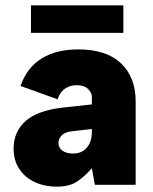

<svg xmlns="http://www.w3.org/2000/svg" viewBox="-20 -692 572 719"><path d="M96 -672H442V-569H96ZM335 0 324 -62Q297 -31 268.5 -12Q240 7 192 7Q148 7 111.5 -9.5Q75 -26 53 -58Q31 -90 31 -136Q31 -198 75 -238Q119 -278 214 -289L324 -301V-330Q324 -344 310 -358.5Q296 -373 267 -373Q241 -373 222 -359Q203 -345 196 -320L57 -370Q80 -438 135 -472.5Q190 -507 273 -507Q378 -507 433 -455Q488 -403 488 -312V0ZM324 -209 246 -200Q223 -197 211 -185Q199 -173 199 -156Q199 -139 213.5 -128Q228 -117 254 -117Q275 -117 290.5 -126.5Q306 -136 315 -154Q324 -172 324 -199Z"/></svg>

Font: Albert Sans Black
Style: Regular
Weight: 900
Designer: Andreas Rasmussen
Foundry: a.Foundry
Version: Version 1.025